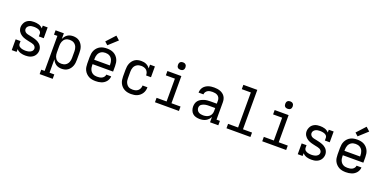

<svg xmlns="http://www.w3.org/2000/svg" viewBox="-13 -1801 6026 3028"><g transform="rotate(20 3000.0 -287.0)"><path d="M325 8Q305 8 284.5 5.5Q264 3 245 -3Q226 -9 208.5 -20Q191 -31 177 -46V0H95V-181H177V-136Q177 -123 183 -111Q189 -99 199.5 -91Q210 -83 222 -78Q234 -73 247 -70.5Q260 -68 273 -66.5Q286 -65 299 -65Q312 -65 326 -66.5Q340 -68 353 -71Q366 -74 378.5 -80Q391 -86 401 -95Q411 -104 417 -117Q423 -130 423 -143Q423 -162 411.5 -177.5Q400 -193 383.5 -201Q367 -209 349 -212.5Q331 -216 313 -220Q295 -224 277 -228Q259 -232 241 -237Q223 -242 206 -249Q189 -256 173.5 -266Q158 -276 144.5 -289Q131 -302 121.5 -317.5Q112 -333 107 -351Q102 -369 102 -388Q102 -409 108.5 -430Q115 -451 126 -469.5Q137 -488 154 -501.5Q171 -515 191 -523.5Q211 -532 232.5 -535Q254 -538 276 -538Q296 -538 316 -535.5Q336 -533 355.5 -527Q375 -521 392 -510Q409 -499 423 -484V-530H505V-349H423V-394Q423 -407 417 -419Q411 -431 401 -439Q391 -447 378.5 -452Q366 -457 353.5 -459.5Q341 -462 328 -463.5Q315 -465 302 -465Q282 -465 262.5 -462Q243 -459 225.5 -449.5Q208 -440 196.5 -423.5Q185 -407 185 -387Q185 -369 196 -353Q207 -337 223.5 -329Q240 -321 258.5 -317.5Q277 -314 295 -310Q313 -306 331 -302Q349 -298 366.5 -293Q384 -288 401.5 -281Q419 -274 434.5 -264.5Q450 -255 463.5 -242Q477 -229 486.5 -213Q496 -197 501 -179Q506 -161 506 -143Q506 -121 499.5 -99.5Q493 -78 480.5 -59.5Q468 -41 450 -27.5Q432 -14 411.5 -6Q391 2 369 5Q347 8 325 8Z M638 205V131H695V-457H638V-530H777V-435Q787 -458 802 -478Q817 -498 837.5 -512Q858 -526 883 -532Q908 -538 933 -538Q959 -538 985.5 -531.5Q1012 -525 1034 -509.5Q1056 -494 1072 -472Q1088 -450 1097.5 -425Q1107 -400 1110 -373.5Q1113 -347 1113 -320V-210Q1113 -183 1110 -156.5Q1107 -130 1097.5 -105Q1088 -80 1072 -58Q1056 -36 1034 -20.5Q1012 -5 985.5 1.5Q959 8 933 8Q908 8 883 2Q858 -4 837.5 -18Q817 -32 802 -52Q787 -72 777 -95V131H857V205ZM901 -65Q919 -65 937.5 -69Q956 -73 971.5 -82.5Q987 -92 999 -106.5Q1011 -121 1018 -138Q1025 -155 1028 -173.5Q1031 -192 1031 -210V-320Q1031 -338 1028 -356.5Q1025 -375 1018 -392Q1011 -409 999 -423.5Q987 -438 971.5 -447.5Q956 -457 937.5 -461Q919 -465 901 -465Q883 -465 865 -460.5Q847 -456 832 -446.5Q817 -437 806 -422Q795 -407 788.5 -390.5Q782 -374 779.5 -356Q777 -338 777 -320V-210Q777 -192 779.5 -174Q782 -156 788.5 -139.5Q795 -123 806 -108Q817 -93 832 -83.5Q847 -74 865 -69.5Q883 -65 901 -65Z M1502 8Q1473 8 1444 3Q1415 -2 1389.5 -15.5Q1364 -29 1343 -50Q1322 -71 1309 -97Q1296 -123 1291.5 -152Q1287 -181 1287 -210V-320Q1287 -349 1291.5 -377.5Q1296 -406 1308.5 -432Q1321 -458 1341.5 -479.5Q1362 -501 1388 -514.5Q1414 -528 1442.5 -533Q1471 -538 1500 -538Q1529 -538 1557.5 -533Q1586 -528 1612 -514.5Q1638 -501 1658.5 -479.5Q1679 -458 1691.5 -432Q1704 -406 1708.5 -377.5Q1713 -349 1713 -320V-228H1369V-210Q1369 -191 1372 -172.5Q1375 -154 1382.5 -137Q1390 -120 1402 -106Q1414 -92 1430.5 -82.5Q1447 -73 1465.5 -69.5Q1484 -66 1502 -66Q1523 -66 1543.5 -69Q1564 -72 1582.5 -81.5Q1601 -91 1614 -108.5Q1627 -126 1629 -147H1711Q1710 -123 1701 -100Q1692 -77 1676.5 -58.5Q1661 -40 1640.5 -26.5Q1620 -13 1597 -5.5Q1574 2 1550 5Q1526 8 1502 8ZM1631 -302V-320Q1631 -338 1628 -356.5Q1625 -375 1618 -392Q1611 -409 1599 -423.5Q1587 -438 1571 -447.5Q1555 -457 1536.5 -461Q1518 -465 1500 -465Q1482 -465 1463.5 -461Q1445 -457 1429 -447.5Q1413 -438 1401 -423.5Q1389 -409 1382 -392Q1375 -375 1372 -356.5Q1369 -338 1369 -320V-302ZM1485 -587 1434 -633 1568 -779 1632 -721Z M2098 8Q2069 8 2040.5 2.5Q2012 -3 1986.5 -16.5Q1961 -30 1941 -51Q1921 -72 1908.5 -98Q1896 -124 1891.5 -152.5Q1887 -181 1887 -210V-320Q1887 -347 1890.5 -374.5Q1894 -402 1904 -427Q1914 -452 1931 -474Q1948 -496 1970.5 -511Q1993 -526 2020 -532Q2047 -538 2075 -538Q2096 -538 2117.5 -534.5Q2139 -531 2158.5 -522Q2178 -513 2194.5 -499Q2211 -485 2223 -467V-530H2305V-349H2223Q2223 -373 2215 -396Q2207 -419 2189.5 -435Q2172 -451 2148.5 -458Q2125 -465 2101 -465Q2083 -465 2064.5 -461Q2046 -457 2030 -447.5Q2014 -438 2001.5 -424Q1989 -410 1982 -392.5Q1975 -375 1972 -357Q1969 -339 1969 -320V-210Q1969 -192 1971.5 -173.5Q1974 -155 1981.5 -138Q1989 -121 2000.5 -106.5Q2012 -92 2027.5 -82.5Q2043 -73 2061 -69.5Q2079 -66 2098 -66Q2122 -66 2145.5 -72Q2169 -78 2187.5 -94Q2206 -110 2215.5 -133Q2225 -156 2225 -181Q2225 -181 2225 -181Q2225 -181 2225 -181H2307Q2307 -181 2307 -181Q2307 -181 2307 -181Q2307 -154 2300.5 -128Q2294 -102 2280 -79.5Q2266 -57 2246 -39.5Q2226 -22 2201.5 -11Q2177 0 2150.5 4Q2124 8 2098 8Z M2499 0V-74H2667V-457H2515V-530H2749V-74H2901V0ZM2700 -618Q2687 -618 2675 -621.5Q2663 -625 2654 -634Q2645 -643 2641.5 -655Q2638 -667 2638 -680Q2638 -693 2641.5 -705Q2645 -717 2654 -726Q2663 -735 2675 -739Q2687 -743 2700 -743Q2713 -743 2725 -739Q2737 -735 2746 -726Q2755 -717 2759 -705Q2763 -693 2763 -680Q2763 -667 2759 -655Q2755 -643 2746 -634Q2737 -625 2725 -621.5Q2713 -618 2700 -618Z M3251 8Q3219 8 3187.5 0Q3156 -8 3132.5 -29Q3109 -50 3098 -81Q3087 -112 3087 -143Q3087 -171 3095 -197.5Q3103 -224 3121 -244.5Q3139 -265 3163 -278Q3187 -291 3213 -299Q3239 -307 3266 -309.5Q3293 -312 3321 -312H3423V-365Q3423 -388 3413 -409Q3403 -430 3384.5 -442.5Q3366 -455 3343.5 -459.5Q3321 -464 3299 -464Q3277 -464 3256 -460.5Q3235 -457 3217 -446.5Q3199 -436 3187 -417.5Q3175 -399 3175 -378Q3175 -378 3175 -378Q3175 -378 3175 -378H3093Q3093 -378 3093 -378.5Q3093 -379 3093 -379Q3093 -403 3100.5 -426.5Q3108 -450 3123 -469.5Q3138 -489 3158.5 -502.5Q3179 -516 3202 -524Q3225 -532 3249.5 -535Q3274 -538 3299 -538Q3324 -538 3349.5 -534.5Q3375 -531 3399 -522.5Q3423 -514 3444 -498.5Q3465 -483 3479 -462Q3493 -441 3499 -416Q3505 -391 3505 -365V-74H3562V0H3423V-90Q3412 -66 3393.5 -46.5Q3375 -27 3352 -14.5Q3329 -2 3303 3Q3277 8 3251 8ZM3282 -65Q3309 -65 3335 -72Q3361 -79 3382 -95.5Q3403 -112 3413 -137Q3423 -162 3423 -189V-239H3321Q3304 -239 3288 -238Q3272 -237 3256 -233.5Q3240 -230 3224.5 -224Q3209 -218 3196 -208.5Q3183 -199 3176 -184Q3169 -169 3169 -152Q3169 -132 3178.5 -113.5Q3188 -95 3205 -84Q3222 -73 3242 -69Q3262 -65 3282 -65Z M3699 0V-74H3867V-662H3715V-735H3949V-74H4101V0Z M4299 0V-74H4467V-457H4315V-530H4549V-74H4701V0ZM4500 -618Q4487 -618 4475 -621.5Q4463 -625 4454 -634Q4445 -643 4441.5 -655Q4438 -667 4438 -680Q4438 -693 4441.5 -705Q4445 -717 4454 -726Q4463 -735 4475 -739Q4487 -743 4500 -743Q4513 -743 4525 -739Q4537 -735 4546 -726Q4555 -717 4559 -705Q4563 -693 4563 -680Q4563 -667 4559 -655Q4555 -643 4546 -634Q4537 -625 4525 -621.5Q4513 -618 4500 -618Z M5125 8Q5105 8 5084.5 5.5Q5064 3 5045 -3Q5026 -9 5008.5 -20Q4991 -31 4977 -46V0H4895V-181H4977V-136Q4977 -123 4983 -111Q4989 -99 4999.5 -91Q5010 -83 5022 -78Q5034 -73 5047 -70.5Q5060 -68 5073 -66.5Q5086 -65 5099 -65Q5112 -65 5126 -66.5Q5140 -68 5153 -71Q5166 -74 5178.5 -80Q5191 -86 5201 -95Q5211 -104 5217 -117Q5223 -130 5223 -143Q5223 -162 5211.5 -177.5Q5200 -193 5183.5 -201Q5167 -209 5149 -212.5Q5131 -216 5113 -220Q5095 -224 5077 -228Q5059 -232 5041 -237Q5023 -242 5006 -249Q4989 -256 4973.5 -266Q4958 -276 4944.5 -289Q4931 -302 4921.5 -317.5Q4912 -333 4907 -351Q4902 -369 4902 -388Q4902 -409 4908.5 -430Q4915 -451 4926 -469.5Q4937 -488 4954 -501.5Q4971 -515 4991 -523.5Q5011 -532 5032.5 -535Q5054 -538 5076 -538Q5096 -538 5116 -535.5Q5136 -533 5155.5 -527Q5175 -521 5192 -510Q5209 -499 5223 -484V-530H5305V-349H5223V-394Q5223 -407 5217 -419Q5211 -431 5201 -439Q5191 -447 5178.5 -452Q5166 -457 5153.5 -459.5Q5141 -462 5128 -463.5Q5115 -465 5102 -465Q5082 -465 5062.5 -462Q5043 -459 5025.5 -449.5Q5008 -440 4996.5 -423.5Q4985 -407 4985 -387Q4985 -369 4996 -353Q5007 -337 5023.5 -329Q5040 -321 5058.5 -317.5Q5077 -314 5095 -310Q5113 -306 5131 -302Q5149 -298 5166.5 -293Q5184 -288 5201.5 -281Q5219 -274 5234.5 -264.5Q5250 -255 5263.5 -242Q5277 -229 5286.5 -213Q5296 -197 5301 -179Q5306 -161 5306 -143Q5306 -121 5299.5 -99.5Q5293 -78 5280.5 -59.5Q5268 -41 5250 -27.5Q5232 -14 5211.5 -6Q5191 2 5169 5Q5147 8 5125 8Z M5702 8Q5673 8 5644 3Q5615 -2 5589.5 -15.5Q5564 -29 5543 -50Q5522 -71 5509 -97Q5496 -123 5491.5 -152Q5487 -181 5487 -210V-320Q5487 -349 5491.5 -377.5Q5496 -406 5508.5 -432Q5521 -458 5541.5 -479.5Q5562 -501 5588 -514.5Q5614 -528 5642.5 -533Q5671 -538 5700 -538Q5729 -538 5757.5 -533Q5786 -528 5812 -514.5Q5838 -501 5858.5 -479.5Q5879 -458 5891.5 -432Q5904 -406 5908.5 -377.5Q5913 -349 5913 -320V-228H5569V-210Q5569 -191 5572 -172.5Q5575 -154 5582.5 -137Q5590 -120 5602 -106Q5614 -92 5630.5 -82.5Q5647 -73 5665.5 -69.5Q5684 -66 5702 -66Q5723 -66 5743.5 -69Q5764 -72 5782.5 -81.5Q5801 -91 5814 -108.5Q5827 -126 5829 -147H5911Q5910 -123 5901 -100Q5892 -77 5876.5 -58.5Q5861 -40 5840.5 -26.5Q5820 -13 5797 -5.5Q5774 2 5750 5Q5726 8 5702 8ZM5831 -302V-320Q5831 -338 5828 -356.5Q5825 -375 5818 -392Q5811 -409 5799 -423.5Q5787 -438 5771 -447.5Q5755 -457 5736.5 -461Q5718 -465 5700 -465Q5682 -465 5663.5 -461Q5645 -457 5629 -447.5Q5613 -438 5601 -423.5Q5589 -409 5582 -392Q5575 -375 5572 -356.5Q5569 -338 5569 -320V-302ZM5685 -587 5634 -633 5768 -779 5832 -721Z"/></g></svg>

Font: Iosevka Slab Extended
Style: Regular
Weight: 400
Width: 7
Monospace: yes
Designer: Belleve Invis
Foundry: Belleve Invis
Version: Version 11.1.1; ttfautohint (v1.8.3)